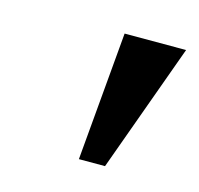

<svg xmlns="http://www.w3.org/2000/svg" viewBox="-52 -769 376 362"><g transform="rotate(15 135.5 -588.5)"><path d="M129 -463 151 -714H271L180 -463Z"/></g></svg>

Font: Noto Serif Tamil ExtraCondensed SemiBold
Style: Italic
Weight: 600
Width: 2
Italic angle: -12°
Designer: Indian Type Foundry, Tom Grace, and the Monotype Design Team
Foundry: Monotype Imaging Inc.
Version: Version 2.003; ttfautohint (v1.8.4.7-5d5b)